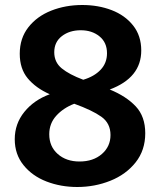

<svg xmlns="http://www.w3.org/2000/svg" viewBox="-20 -736 642 768"><path d="M561 -203Q561 -135 522.5 -86.5Q484 -38 421.5 -13Q359 12 289 12Q223 12 166 -10Q109 -32 74 -75.5Q39 -119 39 -179Q39 -241 77.5 -288.5Q116 -336 179 -359Q123 -384 91 -422.5Q59 -461 59 -521Q59 -583 93.5 -627Q128 -671 185 -693.5Q242 -716 309 -716Q373 -716 426.5 -695.5Q480 -675 512.5 -634Q545 -593 545 -534Q545 -425 419 -378Q485 -351 523 -310.5Q561 -270 561 -203ZM197 -527Q197 -487 227 -462.5Q257 -438 313 -417Q357 -430 382.5 -457Q408 -484 408 -523Q408 -566 378 -590.5Q348 -615 303 -615Q258 -615 227.5 -591.5Q197 -568 197 -527ZM422 -196Q422 -243 385.5 -269Q349 -295 277 -321Q233 -304 205 -273Q177 -242 177 -199Q177 -150 211 -120Q245 -90 298 -90Q353 -90 387.5 -120Q422 -150 422 -196Z"/></svg>

Font: Bitter Pro
Style: Bold
Weight: 700
Designer: Sol Matas, and Bitter project Authors
Foundry: Sol Matas
Version: Version 1.010